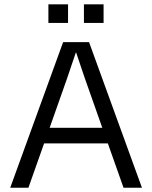

<svg xmlns="http://www.w3.org/2000/svg" viewBox="-20 -877 709 897"><path d="M396 -680.2 643.1 0H557.1L483.9 -207H186L112.8 0H27.8L274.9 -680.2ZM206.1 -770V-856.9H297.9V-770ZM211.9 -279.8H458L375 -515.1L335.9 -630.9H334L294.9 -515.1ZM372.1 -770V-856.9H463.9V-770Z"/></svg>

Font: TASA Orbiter Deck
Style: Regular
Weight: 400
Designer: Weizhong Zhang
Version: Version 1.000;Glyphs 3.1.2 (3151)